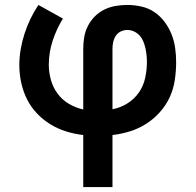

<svg xmlns="http://www.w3.org/2000/svg" viewBox="-20 -540 790 775"><path d="M316 215V5Q281 1 247 -9.5Q213 -20 183 -38.5Q153 -57 128.5 -83Q104 -109 88.5 -140.5Q73 -172 65.5 -207Q58 -242 58 -277Q58 -309 63.5 -341Q69 -373 79 -404Q89 -435 103 -464Q117 -493 135 -520L234 -465Q208 -423 192.5 -375.5Q177 -328 177 -279Q177 -248 185.5 -217.5Q194 -187 212.5 -162Q231 -137 258 -121Q285 -105 316 -98V-343Q316 -367 320 -390.5Q324 -414 335 -435.5Q346 -457 363 -474Q380 -491 401.5 -501.5Q423 -512 446.5 -516Q470 -520 494 -520Q523 -520 551.5 -513.5Q580 -507 603.5 -491Q627 -475 644.5 -451.5Q662 -428 672.5 -401.5Q683 -375 687 -346.5Q691 -318 691 -289Q691 -253 685.5 -216.5Q680 -180 665 -147.5Q650 -115 625.5 -87.5Q601 -60 570.5 -40.5Q540 -21 505 -10Q470 1 434 5V215ZM434 -99Q466 -105 494 -122.5Q522 -140 540.5 -166.5Q559 -193 566 -225.5Q573 -258 573 -290Q573 -304 571.5 -318Q570 -332 567 -345.5Q564 -359 558.5 -372.5Q553 -386 543.5 -396.5Q534 -407 521 -413Q508 -419 494 -419Q480 -419 467.5 -413Q455 -407 447.5 -395.5Q440 -384 437 -370.5Q434 -357 434 -343Z"/></svg>

Font: Iosevka Book
Style: Bold
Weight: 700
Designer: Belleve Invis
Foundry: Belleve Invis
Version: Version 28.0.7; ttfautohint (v1.8.3)